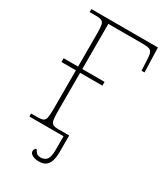

<svg xmlns="http://www.w3.org/2000/svg" viewBox="-220 -811 963 1105"><g transform="rotate(30 261.5 -258.5)"><path d="M50 0V-20H94Q118 -20 130 -26Q142 -32 145.5 -51Q149 -70 149 -108V-364H53V-389H149V-607Q149 -645 145.5 -663.5Q142 -682 130 -688Q118 -694 93 -694H50V-714H492L497 -551H477L474 -618Q473 -650 467.5 -665Q462 -680 448 -684.5Q434 -689 405 -689H177V-389H325V-364H177V-108Q177 -70 180.5 -51Q184 -32 196 -26Q208 -20 233 -20H303V97Q303 120 297 143.5Q291 167 274.5 182Q258 197 225 197Q200 197 182.5 187.5Q165 178 165 163Q165 145 180 141Q185 151 194 161.5Q203 172 222 172Q250 172 263.5 154.5Q277 137 277 91V0Z"/></g></svg>

Font: Noto Serif Thin
Style: Regular
Weight: 100
Designer: Monotype Design Team
Foundry: Monotype Imaging Inc.
Version: Version 2.015